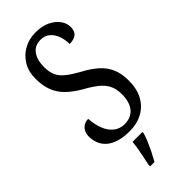

<svg xmlns="http://www.w3.org/2000/svg" viewBox="-299 -768 1032 1032"><g transform="rotate(-45 217.5 -251.5)"><path d="M213 10Q167 10 133.5 0Q100 -10 78.5 -28Q57 -46 46.5 -71Q36 -96 36 -126Q36 -147 44.5 -162.5Q53 -178 67.5 -186.5Q82 -195 101 -195Q104 -148 118.5 -112Q133 -76 159 -56Q185 -36 219 -36Q269 -36 296 -68.5Q323 -101 323 -160Q323 -202 308.5 -230Q294 -258 265 -281Q236 -304 192 -328Q146 -355 115 -385Q84 -415 68.5 -454.5Q53 -494 53 -548Q53 -601 76.5 -640.5Q100 -680 140 -702Q180 -724 229 -724Q279 -724 313.5 -707Q348 -690 366 -664.5Q384 -639 384 -611Q384 -579 366.5 -564.5Q349 -550 315 -550Q315 -584 304.5 -612.5Q294 -641 273 -659Q252 -677 220 -677Q176 -677 153 -645Q130 -613 130 -559Q130 -523 141 -497Q152 -471 179 -449Q206 -427 253 -401Q302 -375 334.5 -346Q367 -317 384 -279Q401 -241 401 -187Q401 -123 377 -79.5Q353 -36 310.5 -13Q268 10 213 10ZM156 208Q161 185 166 160.5Q171 136 175.5 110.5Q180 85 182 61H257V71Q251 92 239.5 119Q228 146 214.5 173Q201 200 189 221H156Z"/></g></svg>

Font: Noto Serif ExtraCondensed
Style: Regular
Weight: 400
Width: 2
Designer: Monotype Design Team
Foundry: Monotype Imaging Inc.
Version: Version 2.013